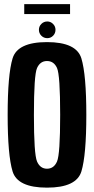

<svg xmlns="http://www.w3.org/2000/svg" viewBox="-20 -878 444 903"><path d="M201 4.5Q62.5 4.5 39.2 -71.8Q16 -148 16 -337.5Q16 -527 39.2 -603.5Q62.5 -680 201 -680Q339.5 -680 362.8 -603.2Q386 -526.5 386 -337.5Q386 -148 362.8 -71.8Q339.5 4.5 201 4.5ZM201 -84.5Q233.5 -84.5 248.2 -118.5Q263 -152.5 263 -337.5Q263 -525 248.2 -558Q233.5 -591 201 -591Q169 -591 154.2 -558Q139.5 -525 139.5 -337.5Q139.5 -152.5 154.2 -118.5Q169 -84.5 201 -84.5ZM202.5 -698.5Q186 -698.5 174.5 -710Q163 -721.5 163 -738Q163 -754 174.5 -765.5Q186 -777 202.5 -777Q218 -777 229.5 -765.5Q241 -754 241 -738Q241 -721.5 229.8 -710Q218.5 -698.5 202.5 -698.5ZM94 -812V-858.5H309.5V-812Z"/></svg>

Font: Anybody Condensed SemiBold
Style: Regular
Weight: 600
Width: 3
Designer: Tyler Finck
Foundry: Etcetera Type Company
Version: Version 1.010; ttfautohint (v1.8.3) -l 8 -r 50 -G 200 -x 14 